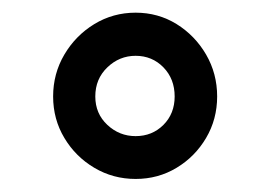

<svg xmlns="http://www.w3.org/2000/svg" viewBox="-20 -741 422 300"><path d="M63 -590.3Q63 -626 80.6 -655.8Q98.1 -685.5 127.4 -703.4Q156.7 -721.2 191.9 -721.2Q227.1 -721.2 255.9 -703.4Q284.7 -685.5 302 -655.8Q319.3 -626 319.3 -590.3Q319.3 -554.7 302 -525.4Q284.7 -496.1 255.9 -478.8Q227.1 -461.4 191.9 -461.4Q156.7 -461.4 127.4 -478.8Q98.1 -496.1 80.6 -525.4Q63 -554.7 63 -590.3ZM128.9 -590.3Q128.9 -563.5 147.7 -545.9Q166.5 -528.3 191.9 -528.3Q217.8 -528.3 235.4 -545.9Q252.9 -563.5 252.9 -590.3Q252.9 -617.7 235.4 -635.7Q217.8 -653.8 191.9 -653.8Q166.5 -653.8 147.7 -635.7Q128.9 -617.7 128.9 -590.3Z"/></svg>

Font: Vazirmatn RD Medium
Style: Regular
Weight: 500
Designer: Saber Rastikerdar
Foundry: Saber Rastikerdar
Version: Version 33.003